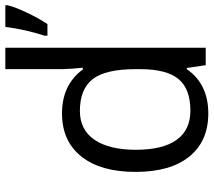

<svg xmlns="http://www.w3.org/2000/svg" viewBox="-61 -739 810 728"><g transform="rotate(-90 344.0 -375.0)"><path d="M572.8 -611.8Q582 -638.7 591.6 -679.4Q601.1 -720.2 606 -759.8H688V-751Q682.6 -726.1 661.1 -680.2Q639.6 -634.3 616.7 -600.1H572.8ZM450.2 -71.8H445.8Q389.6 9.8 277.8 9.8Q172.9 9.8 114.5 -62Q56.2 -133.8 56.2 -266.1Q56.2 -398.4 114.7 -471.7Q173.3 -544.9 277.8 -544.9Q386.7 -544.9 444.8 -465.8H451.2L447.8 -504.4L445.8 -542V-759.8H526.9V0H460.9ZM288.1 -58.1Q371.1 -58.1 408.4 -103.3Q445.8 -148.4 445.8 -249V-266.1Q445.8 -379.9 408 -428.5Q370.1 -477.1 287.1 -477.1Q215.8 -477.1 178 -421.6Q140.1 -366.2 140.1 -265.1Q140.1 -162.6 177.7 -110.4Q215.3 -58.1 288.1 -58.1Z"/></g></svg>

Font: Zoram GWebM
Style: Regular
Weight: 400
Foundry: Ascender Corporation
Version: Version 1.000